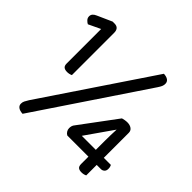

<svg xmlns="http://www.w3.org/2000/svg" viewBox="-158 -763 919 919"><g transform="rotate(45 301.0 -303.5)"><path d="M92 -315V-548L31 -519Q23 -523 15.5 -531Q8 -539 8 -550Q8 -560 14 -567Q20 -574 32 -579L106 -612H118Q134 -612 141.5 -603.5Q149 -595 149 -579V-293Q143 -290 136 -288.5Q129 -287 122 -287Q108 -287 100 -293Q92 -299 92 -315ZM537 -290V-121H585Q587 -117 588.5 -112Q590 -107 590 -99Q590 -86 582.5 -79.5Q575 -73 566 -73H338Q330 -77 324.5 -85.5Q319 -94 319 -104Q319 -112 321 -119Q323 -126 329 -133L465 -316Q472 -318 480.5 -319.5Q489 -321 497 -321Q514 -321 525.5 -313Q537 -305 537 -290ZM483 -121V-187Q483 -202 483.5 -222Q484 -242 485 -260L388 -121ZM481 -24V-94H537V-2Q531 1 524.5 2.5Q518 4 510 4Q496 4 488.5 -2Q481 -8 481 -24ZM89 -63 456 -609Q475 -608 485 -600.5Q495 -593 495 -580Q495 -570 491.5 -562Q488 -554 480 -542L113 5Q94 4 83.5 -3.5Q73 -11 73 -24Q73 -34 77 -42Q81 -50 89 -63Z"/></g></svg>

Font: Baloo Bhaina 2
Style: Regular
Weight: 400
Designer: Yesha Goshar, Manish Minz, Shuchita Grover and Ek Type
Foundry: Ek Type
Version: Version 1.700